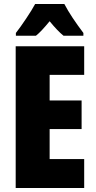

<svg xmlns="http://www.w3.org/2000/svg" viewBox="-20 -947 484 967"><path d="M304 -927H157C139 -892 87 -815 60 -781V-767H161C179 -781 202 -806 230 -840C257 -807 280 -783 300 -767H400V-781C360 -834 327 -883 304 -927ZM404 0V-146H230V-297H391V-441H230V-570H404V-714H59V0Z"/></svg>

Font: Noto Sans Bengali ExtraCondensed Black
Style: Regular
Weight: 900
Width: 2
Designer: Joana Ranito - Universal Thirst; Jelle Bosma - Monotype Design Team
Foundry: Universal Thirst ehf.
Version: Version 3.000